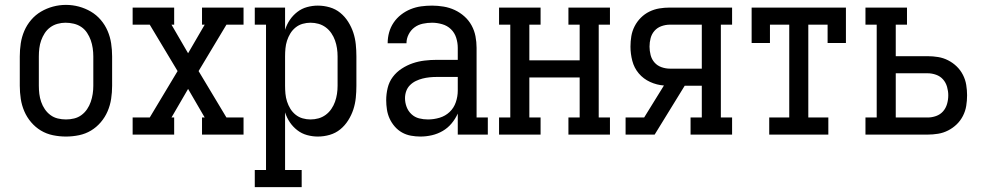

<svg xmlns="http://www.w3.org/2000/svg" viewBox="-20 -551 4040 786"><path d="M250 8Q223 8 196.5 2.5Q170 -3 147.5 -16.5Q125 -30 107.5 -50.5Q90 -71 79.5 -95.5Q69 -120 65 -146.5Q61 -173 61 -200V-320Q61 -347 65 -373.5Q69 -400 79.5 -424.5Q90 -449 107.5 -469.5Q125 -490 148 -503.5Q171 -517 197 -524Q223 -531 250 -531Q277 -531 303 -524Q329 -517 352 -503.5Q375 -490 392.5 -469.5Q410 -449 420.5 -424.5Q431 -400 435 -373.5Q439 -347 439 -320V-200Q439 -173 435 -146.5Q431 -120 420.5 -95.5Q410 -71 392.5 -50.5Q375 -30 352.5 -16.5Q330 -3 303.5 2.5Q277 8 250 8ZM250 -62Q267 -62 283.5 -66Q300 -70 313.5 -80Q327 -90 336.5 -104Q346 -118 351.5 -134Q357 -150 359.5 -166.5Q362 -183 362 -200V-320Q362 -337 359.5 -354Q357 -371 351.5 -386.5Q346 -402 336.5 -416.5Q327 -431 313 -440.5Q299 -450 282 -454Q265 -458 248 -458Q232 -458 215.5 -453.5Q199 -449 185.5 -439Q172 -429 163 -415Q154 -401 148.5 -385.5Q143 -370 141 -353.5Q139 -337 139 -320V-200Q139 -183 141 -166.5Q143 -150 148.5 -134Q154 -118 163.5 -104Q173 -90 186.5 -80Q200 -70 216.5 -66Q233 -62 250 -62Z M523 0V-70H593L707 -260L593 -450H523V-520H693V-450H682L750 -333L818 -450H807V-520H977V-450H907L793 -260L907 -70H977V0H807V-70H818L750 -187L682 -70H693V0Z M1023 215V145H1069V-450H1023V-520H1147V-429Q1154 -451 1166.5 -469.5Q1179 -488 1197 -502Q1215 -516 1237 -522Q1259 -528 1281 -528Q1306 -528 1330 -521Q1354 -514 1373 -498.5Q1392 -483 1405.5 -461.5Q1419 -440 1426.5 -417Q1434 -394 1436.5 -369.5Q1439 -345 1439 -320V-200Q1439 -175 1436.5 -150.5Q1434 -126 1426.5 -103Q1419 -80 1405.5 -58.5Q1392 -37 1373 -21.5Q1354 -6 1330 1Q1306 8 1281 8Q1259 8 1237 2Q1215 -4 1197 -18Q1179 -32 1166.5 -50.5Q1154 -69 1147 -91V145H1215V215ZM1251 -62Q1268 -62 1284 -66.5Q1300 -71 1313.5 -81Q1327 -91 1336.5 -105Q1346 -119 1351.5 -134.5Q1357 -150 1359.5 -166.5Q1362 -183 1362 -200V-320Q1362 -337 1359.5 -353.5Q1357 -370 1351.5 -385.5Q1346 -401 1336.5 -415Q1327 -429 1313.5 -439Q1300 -449 1284 -453.5Q1268 -458 1251 -458Q1235 -458 1219 -453.5Q1203 -449 1190 -438.5Q1177 -428 1168.5 -414Q1160 -400 1155 -384.5Q1150 -369 1148.5 -352.5Q1147 -336 1147 -320V-200Q1147 -184 1148.5 -167.5Q1150 -151 1155 -135.5Q1160 -120 1168.5 -106Q1177 -92 1190 -81.5Q1203 -71 1219 -66.5Q1235 -62 1251 -62Z M1701 8Q1682 8 1662.5 4.5Q1643 1 1626 -8.5Q1609 -18 1596 -33Q1583 -48 1575 -65.5Q1567 -83 1564 -102.5Q1561 -122 1561 -141Q1561 -166 1567 -191Q1573 -216 1588 -236Q1603 -256 1624.5 -270Q1646 -284 1669.5 -292Q1693 -300 1718 -303Q1743 -306 1768 -306H1854V-355Q1854 -376 1847.5 -396.5Q1841 -417 1826 -431.5Q1811 -446 1790 -452Q1769 -458 1749 -458Q1730 -458 1711 -454Q1692 -450 1677 -439Q1662 -428 1653 -410.5Q1644 -393 1644 -374Q1644 -374 1644 -374Q1644 -374 1644 -374H1567Q1567 -374 1567 -374Q1567 -374 1567 -374Q1567 -397 1573 -418.5Q1579 -440 1591.5 -458.5Q1604 -477 1622 -491Q1640 -505 1661 -513.5Q1682 -522 1704 -525Q1726 -528 1749 -528Q1772 -528 1796 -524Q1820 -520 1841.5 -510Q1863 -500 1881 -484Q1899 -468 1910.5 -447Q1922 -426 1926.5 -402.5Q1931 -379 1931 -355V-70H1977V0H1854V-86Q1844 -64 1828.5 -45.5Q1813 -27 1792.5 -15Q1772 -3 1748.5 2.5Q1725 8 1701 8ZM1732 -62Q1756 -62 1779.5 -69Q1803 -76 1820.5 -92.5Q1838 -109 1846 -132.5Q1854 -156 1854 -180V-236H1768Q1753 -236 1738.5 -234.5Q1724 -233 1710 -229.5Q1696 -226 1682.5 -219.5Q1669 -213 1658.5 -202.5Q1648 -192 1643 -178Q1638 -164 1638 -149Q1638 -131 1644.5 -113.5Q1651 -96 1664.5 -83.5Q1678 -71 1695.5 -66.5Q1713 -62 1732 -62Z M2023 0V-70H2069V-450H2023V-520H2193V-450H2147V-304H2353V-450H2307V-520H2477V-450H2431V-70H2477V0H2307V-70H2353V-234H2147V-70H2193V0Z M2541 0V-70H2617L2698 -201Q2669 -203 2641.5 -215.5Q2614 -228 2595 -250.5Q2576 -273 2568.5 -302Q2561 -331 2561 -360Q2561 -382 2564.5 -403Q2568 -424 2578 -443.5Q2588 -463 2603.5 -478.5Q2619 -494 2638.5 -503.5Q2658 -513 2679 -516.5Q2700 -520 2722 -520H2977V-450H2931V-70H2977V0H2807V-70H2853V-200H2783L2660 0ZM2853 -270V-450H2722Q2705 -450 2688 -444Q2671 -438 2659.5 -425Q2648 -412 2643.5 -395Q2639 -378 2639 -360Q2639 -343 2643.5 -325.5Q2648 -308 2659.5 -295Q2671 -282 2688 -276Q2705 -270 2722 -270Z M3129 0V-70H3211V-450H3132V-375H3057V-520H3443V-375H3368V-450H3289V-70H3371V0Z M3523 0V-70H3569V-450H3523V-520H3693V-450H3647V-321H3778Q3799 -321 3820.5 -317.5Q3842 -314 3861.5 -304Q3881 -294 3896.5 -279Q3912 -264 3922 -244.5Q3932 -225 3935.5 -203.5Q3939 -182 3939 -161Q3939 -139 3935.5 -117.5Q3932 -96 3922 -76.5Q3912 -57 3896.5 -42Q3881 -27 3861.5 -17Q3842 -7 3820.5 -3.5Q3799 0 3778 0ZM3647 -70H3778Q3795 -70 3812 -76Q3829 -82 3840.5 -95Q3852 -108 3857 -125.5Q3862 -143 3862 -161Q3862 -178 3857 -195.5Q3852 -213 3840.5 -226Q3829 -239 3812 -245Q3795 -251 3778 -251H3647Z"/></svg>

Font: Iosevka Slab
Style: Regular
Weight: 400
Monospace: yes
Designer: Belleve Invis
Foundry: Belleve Invis
Version: Version 11.2.4; ttfautohint (v1.8.3)